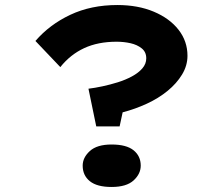

<svg xmlns="http://www.w3.org/2000/svg" viewBox="-20 -733 886 764"><path d="M363 -230 332 -380Q357 -383 387.5 -389.5Q418 -396 448.5 -405.5Q479 -415 505 -429Q531 -443 546.5 -461Q562 -479 562 -501Q562 -526 544 -540.5Q526 -555 499.5 -561Q473 -567 444 -567Q370 -567 315 -541.5Q260 -516 220 -466L121 -570Q177 -635 259.5 -674Q342 -713 447 -713Q529 -713 592 -686.5Q655 -660 690.5 -614.5Q726 -569 726 -511Q726 -472 704.5 -436.5Q683 -401 647 -371.5Q611 -342 564.5 -320.5Q518 -299 468 -286L456 -230ZM309 -74Q309 -106 337.5 -132Q366 -158 424 -158Q483 -158 511.5 -135Q540 -112 540 -74Q540 -41 511.5 -15Q483 11 424 11Q366 11 337.5 -12Q309 -35 309 -74Z"/></svg>

Font: Lexend Zetta SemiBold
Style: Regular
Weight: 600
Designer: Bonnie Shaver-Troup, Thomas Jockin
Foundry: Lexend
Version: Version 1.007